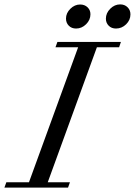

<svg xmlns="http://www.w3.org/2000/svg" viewBox="-66 -854 614 874"><path d="M461.9 -724.1Q441.4 -724.1 428.7 -737.1Q416 -750 416 -769Q416 -794.4 435.8 -814.2Q455.6 -834 481 -834Q501.5 -834 514.6 -821Q527.8 -808.1 527.8 -788.6Q527.8 -762.7 508.1 -743.4Q488.3 -724.1 461.9 -724.1ZM280.3 -724.1Q259.8 -724.1 247.1 -737.1Q234.4 -750 234.4 -769.5Q234.4 -794.4 254.2 -814Q273.9 -833.5 298.8 -833.5Q319.3 -833.5 332.5 -820.8Q345.7 -808.1 345.7 -789.1Q345.7 -763.2 325.9 -743.7Q306.2 -724.1 280.3 -724.1ZM-45.9 0 -37.1 -24.4H65.9L289.6 -638.7H186.5L195.3 -663.1H484.4L476.1 -638.7H375L151.4 -24.4H252.4L243.7 0Z"/></svg>

Font: Elstob 18pt
Style: Italic
Weight: 400
Italic angle: -20°
Designer: Peter S. Baker
Version: Version 1.015